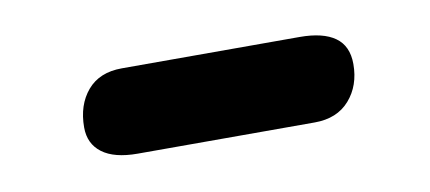

<svg xmlns="http://www.w3.org/2000/svg" viewBox="-28 -377 491 219"><g transform="rotate(-10 217.0 -267.5)"><path d="M119 -218Q92 -218 78 -228.5Q64 -239 64 -258Q64 -284 78 -300.5Q92 -317 118 -317H324Q351 -317 365 -307Q379 -297 379 -276Q379 -251 364.5 -234.5Q350 -218 324 -218Z"/></g></svg>

Font: Nunito ExtraLight
Style: Italic
Weight: 200
Italic angle: -9°
Designer: Vernon Adams
Foundry: Vernon Adams
Version: Version 3.602